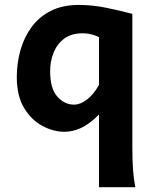

<svg xmlns="http://www.w3.org/2000/svg" viewBox="-20 -528 631 787"><path d="M385.7 239.3V-58.6Q347.7 -20 313 -3.9Q278.3 12.2 244.1 12.2Q199.2 12.2 154.1 -11.7Q108.9 -35.6 78.9 -85.2Q48.8 -134.8 48.8 -212.4Q48.8 -268.6 63.5 -321.3Q78.1 -374 108.9 -416.3Q139.6 -458.5 187.7 -483.2Q235.8 -507.8 302.7 -507.8Q358.9 -507.8 415.8 -496.1Q472.7 -484.4 522.5 -471.2Q522.5 -471.2 522.5 -444.8Q522.5 -418.5 522.5 -374.3Q522.5 -330.1 522.5 -276.1Q522.5 -222.2 522.5 -166.3Q522.5 -110.4 522.5 -60.8Q522.5 -11.2 522.5 24.4Q522.5 60.1 522.5 73.2Q522.5 131.8 525.4 169.9Q528.3 208 534.7 239.3ZM385.7 -179.7V-376Q352.1 -391.6 319.8 -391.6Q271.5 -391.6 241.9 -368.7Q212.4 -345.7 199 -310.3Q185.5 -274.9 185.5 -236.8Q185.5 -164.6 215.1 -131.8Q244.6 -99.1 283.2 -99.1Q309.1 -99.1 335.9 -119.4Q362.8 -139.6 385.7 -179.7Z"/></svg>

Font: Andika
Style: Bold
Weight: 700
Designer: Victor Gaultney, Annie Olsen, Julie Remington, Don Collingsworth, Eric Hays, Becca Hirsbrunner
Foundry: SIL International
Version: Version 6.101